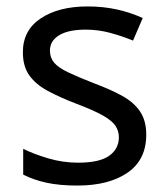

<svg xmlns="http://www.w3.org/2000/svg" viewBox="-20 -566 519 596"><path d="M434 -148Q434 -70 376 -30Q318 10 220 10Q164 10 123.5 1Q83 -8 52 -24V-104Q84 -88 129.5 -74.5Q175 -61 222 -61Q289 -61 319 -82.5Q349 -104 349 -140Q349 -160 338 -176Q327 -192 298.5 -208Q270 -224 217 -244Q165 -264 128 -284Q91 -304 71 -332Q51 -360 51 -404Q51 -472 106.5 -509Q162 -546 252 -546Q301 -546 343.5 -536.5Q386 -527 423 -510L393 -440Q359 -454 322 -464Q285 -474 246 -474Q192 -474 163.5 -456.5Q135 -439 135 -409Q135 -387 148 -371.5Q161 -356 191.5 -341.5Q222 -327 273 -307Q324 -288 360 -268Q396 -248 415 -219.5Q434 -191 434 -148Z"/></svg>

Font: Noto Sans Syriac Eastern
Style: Regular
Weight: 400
Designer: Patrick Giasson and the Monotype Design Team
Foundry: Monotype Imaging Inc.
Version: Version 3.001; ttfautohint (v1.8.4.7-5d5b)